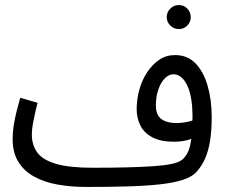

<svg xmlns="http://www.w3.org/2000/svg" viewBox="-20 -719 898 760"><path d="M319 21 346 -55Q421 -55 481 -56.5Q541 -58 585.5 -61Q630 -64 658.5 -70Q687 -76 700 -86Q724 -105 733 -145Q742 -185 742 -261Q742 -293 737.5 -323Q733 -353 723.5 -375.5Q714 -398 699.5 -411.5Q685 -425 666 -425Q648 -425 632 -408.5Q616 -392 606.5 -364Q597 -336 597 -301Q597 -276 606.5 -261Q616 -246 635 -239Q654 -232 678 -232Q701 -232 723.5 -237Q746 -242 762 -251L766 -186Q755 -176 738 -169.5Q721 -163 703 -160.5Q685 -158 669 -158Q616 -158 583 -175.5Q550 -193 535.5 -222.5Q521 -252 521 -287Q521 -326 531.5 -364Q542 -402 562.5 -433Q583 -464 610.5 -482.5Q638 -501 673 -501Q722 -501 754 -468Q786 -435 802 -379Q818 -323 818 -255Q818 -205 812 -165Q806 -125 793 -94Q780 -63 758 -39Q741 -19 703.5 -7Q666 5 610.5 11Q555 17 481.5 19Q408 21 319 21ZM320 21Q260 21 207.5 11.5Q155 2 115 -20Q75 -42 52.5 -78.5Q30 -115 30 -169Q30 -196 34.5 -224Q39 -252 46 -279.5Q53 -307 60 -332L129 -312Q125 -299 120 -276.5Q115 -254 110.5 -230.5Q106 -207 106 -187Q106 -145 127.5 -115.5Q149 -86 201.5 -70.5Q254 -55 346 -55L366 -11ZM688 -604Q668 -604 654 -618Q640 -632 640 -651Q640 -671 654 -685Q668 -699 688 -699Q708 -699 721.5 -685Q735 -671 735 -651Q735 -632 721.5 -618Q708 -604 688 -604Z"/></svg>

Font: Noto Sans Arabic Condensed
Style: Regular
Weight: 400
Width: 3
Designer: Monotype Design Team, Nadine Chahine, Nizar Qandah and Khaled Hosny
Foundry: Monotype Imaging Inc.
Version: Version 2.012